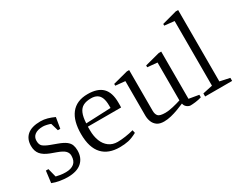

<svg xmlns="http://www.w3.org/2000/svg" viewBox="-93 -1146 1954 1577"><g transform="rotate(-30 884.0 -357.5)"><path d="M187 10Q155 10 115.5 3.5Q76 -3 44 -16L58 -127H82L103 -45Q120 -41 142.5 -37Q165 -33 194 -33Q244 -33 272.5 -56Q301 -79 301 -129Q301 -155 282 -174.5Q263 -194 210 -213L158 -232Q103 -253 78 -283.5Q53 -314 53 -363Q53 -428 95 -464Q137 -500 221 -500Q253 -500 285 -491Q317 -482 349 -467L332 -365H309L288 -437Q275 -443 253 -448Q231 -453 217 -453Q167 -453 140 -433Q113 -413 113 -377Q113 -341 131 -325Q149 -309 191 -293L253 -270Q300 -253 324.5 -234.5Q349 -216 357.5 -193Q366 -170 366 -141Q366 -71 321 -30.5Q276 10 187 10Z M680 11Q628 11 587 -4Q546 -19 517 -50Q488 -81 473 -129Q458 -177 458 -243Q458 -303 470.5 -350.5Q483 -398 509 -431.5Q535 -465 574.5 -482.5Q614 -500 668 -500Q762 -500 807.5 -454.5Q853 -409 853 -313Q853 -305 853 -298Q853 -291 853 -284Q853 -277 852 -267H537V-233Q537 -175 554.5 -130.5Q572 -86 606 -61Q640 -36 687 -36Q720 -36 761.5 -42Q803 -48 840 -58L846 -30Q800 -5 763.5 3Q727 11 680 11ZM539 -297 775 -307V-330Q775 -374 764 -402Q753 -430 730.5 -443Q708 -456 675 -456Q630 -456 601 -441Q572 -426 557 -391Q542 -356 539 -297Z M1102 10Q1060 10 1036 -7.5Q1012 -25 1001.5 -52.5Q991 -80 991 -110V-437L900 -446V-463L1041 -500H1063V-115Q1063 -82 1078 -64.5Q1093 -47 1148 -47Q1177 -47 1220 -57Q1263 -67 1296 -78V-437L1203 -446V-463L1344 -500H1367V-52L1461 -36V-12Q1432 -3 1402.5 0.5Q1373 4 1356 4Q1340 4 1322.5 -9Q1305 -22 1301 -45Q1273 -33 1238.5 -20Q1204 -7 1169 1.5Q1134 10 1102 10Z M1495 0V-29L1588 -49V-662L1495 -672V-688L1635 -726H1658V-49L1751 -29V0Z"/></g></svg>

Font: Manuale Light
Style: Regular
Weight: 300
Designer: Eduardo Tunni / Pablo Cosgaya
Foundry: Eduardo Tunni / Pablo Cosgaya
Version: Version 1.002